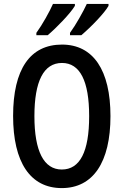

<svg xmlns="http://www.w3.org/2000/svg" viewBox="-20 -952 632 982"><path d="M166 -772H224C267 -808 340 -883 363 -922V-932H251C234 -893 196 -825 166 -784ZM338 -772H396C447 -815 516 -887 535 -922V-932H424C406 -893 368 -825 338 -784ZM296 10C456 10 545 -122 545 -358C545 -593 457 -724 297 -724C134 -724 47 -598 47 -359C47 -122 135 10 296 10ZM296 -85C204 -85 156 -179 156 -358C156 -536 203 -630 297 -630C389 -630 436 -538 436 -358C436 -176 389 -85 296 -85Z"/></svg>

Font: Kathrein 67 Medium Condensed
Style: Regular
Weight: 500
Width: 3
Designer: Lazydogs Typefoundry, based on Open Sans by Ascender Corporation
Foundry: Lazydogs Typefoundry
Version: Version 1.003;PS 001.003;hotconv 1.0.88;makeotf.lib2.5.64775